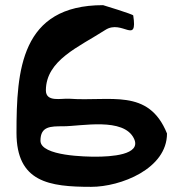

<svg xmlns="http://www.w3.org/2000/svg" viewBox="-20 -734 710 745"><path d="M500 -196C530.5 -132 407.2 -126 351 -126C320.1 -126 137 -127.4 137 -188C137 -244.2 176 -244 225 -244C295 -244 460 -280 500 -196ZM380 -714C60.1 -714 44 -460.5 44 -219C44 -27 170.8 -9 334 -9C447.2 -9 628 -78.4 628 -216C556.2 -393.7 407.2 -339 248 -351C216.8 -352.7 157.6 -336.5 158 -384C159.2 -500.6 284.5 -550.9 389 -618C454 -659.7 514.6 -558.1 497 -674C496.3 -678.8 380 -714 380 -714Z"/></svg>

Font: Rocketfuel
Style: Regular
Weight: 400
Designer: Mew Too
Foundry: Cannot Into Space Fonts.
Version: Version 0.27